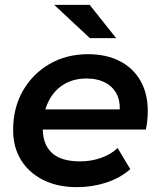

<svg xmlns="http://www.w3.org/2000/svg" viewBox="-20 -763 659 790"><path d="M297 7Q217 7 158 -22.5Q99 -52 66.5 -104.5Q34 -157 34 -228Q34 -319 74 -389Q114 -459 183.5 -499.5Q253 -540 342 -540Q417 -540 472 -512Q527 -484 557.5 -431.5Q588 -379 588 -306Q588 -287 586 -267Q584 -247 580 -230H127L141 -313H521L470 -285Q478 -336 463 -370Q448 -404 415 -422Q382 -440 336 -440Q281 -440 240.5 -414.5Q200 -389 178 -342.5Q156 -296 156 -234Q156 -169 193.5 -134Q231 -99 310 -99Q355 -99 396 -113.5Q437 -128 464 -154L516 -67Q474 -30 416.5 -11.5Q359 7 297 7ZM350 -606 203 -743H349L458 -606Z"/></svg>

Font: MOST Montserrat SemiBold
Style: Italic
Weight: 600
Italic angle: -11.3°
Designer: Julieta Ulanovsky
Foundry: Julieta Ulanovsky
Version: Version 8.000;March 11, 2024;FontCreator 15.0.0.2926 64-bit